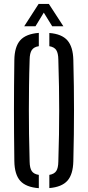

<svg xmlns="http://www.w3.org/2000/svg" viewBox="-20 -978 460 1004"><path d="M183 6Q116 1 86 -32.2Q56 -65.5 55 -135.5Q54 -211.5 53.5 -276.2Q53 -341 53 -402.2Q53 -463.5 53.5 -527.2Q54 -591 55 -664Q56 -734 86 -767.5Q116 -801 183 -806V-736.5Q157 -732.5 146.2 -716.2Q135.5 -700 135 -667Q132.5 -591.5 131.8 -527.5Q131 -463.5 131 -403Q131 -342.5 131.8 -277.2Q132.5 -212 135 -133Q135.5 -99 146.2 -83.2Q157 -67.5 183 -63.5ZM238 5.5V-63.5Q264 -68 274.2 -83.8Q284.5 -99.5 285 -133Q287.5 -210 288.5 -274.5Q289.5 -339 289.5 -399.5Q289.5 -460 288.5 -524.8Q287.5 -589.5 285 -667Q284.5 -700 274.2 -716Q264 -732 238 -736.5V-805.5Q303 -800.5 332.5 -766.8Q362 -733 363.5 -664Q365.5 -591 366.2 -527.2Q367 -463.5 367 -402.2Q367 -341 366.2 -276.2Q365.5 -211.5 363.5 -135.5Q362 -66 332.5 -33Q303 0 238 5.5ZM106.5 -840.5 182 -957.5H235.5L311.5 -840.5H253L209 -912L165.5 -840.5Z"/></svg>

Font: Big Shoulders Stencil Text Thin
Style: Regular
Weight: 400
Version: Version 2.001